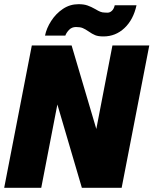

<svg xmlns="http://www.w3.org/2000/svg" viewBox="-31 -897 733 917"><path d="M121 -680H311L429 -281L506 -680H682L550 0H360L243 -398L166 0H-11ZM392 -747Q376 -758 364 -763Q352 -768 332 -768Q312 -768 299 -754.5Q286 -741 281 -727H184Q191 -762 213.5 -797Q236 -832 269.5 -854.5Q303 -877 344 -877Q369 -877 386.5 -871Q404 -865 425 -853Q438 -845 448 -841Q458 -837 469 -837Q470 -837 481.5 -836.5Q493 -836 503 -845Q513 -854 517 -872H621Q606 -803 563.5 -763Q521 -723 463 -723Q438 -723 423.5 -729Q409 -735 392 -747Z"/></svg>

Font: Teachers ExtraBold
Style: Italic
Weight: 800
Designer: Alfredo Marco Pradil & Chank Diesel
Version: Version 0.009